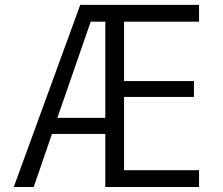

<svg xmlns="http://www.w3.org/2000/svg" viewBox="-20 -750 893 770"><path d="M301.8 -730.5H778.3V-663.1H477.5V-424.8H757.8V-361.3H477.5V-67.4H778.3V0H402.3V-212.9H188.5L115.2 0H35.2ZM210 -277.3H402.3V-663.1H343.8Z"/></svg>

Font: Mgen+ 1c regular
Style: Regular
Weight: 400
Designer: [Source Han Sans]
Ryoko NISHIZUKA  (kana & ideographs); Paul D. Hunt (Latin, Greek & Cyrillic); Wenlong ZHANG  (bopomofo
Version: Version 1.059.20150602